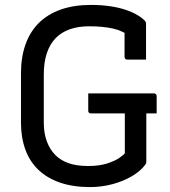

<svg xmlns="http://www.w3.org/2000/svg" viewBox="-20 -740 690 780"><path d="M338.5 -360.7H605.4Q608.4 -360.7 610.9 -359.2Q613.4 -357.7 614.9 -355.2Q616.4 -352.7 616.4 -349.7V-279.3H349.5Q346.5 -279.3 344.5 -280.1Q342.5 -280.9 341 -282.4Q339.5 -283.9 339 -285.9Q338.5 -287.9 338.5 -290.3Q338.5 -308.6 338.5 -325.5Q338.5 -342.4 338.5 -360.7ZM349.1 -720Q391.5 -720 426.7 -714.8Q461.9 -709.6 489.1 -700.6Q516.3 -691.6 536.3 -680Q556.3 -668.4 568.5 -655.7Q571.3 -652.8 572.3 -649.4Q573.3 -646 573.3 -642.3Q573.3 -621 573.3 -596.1Q573.3 -571.2 573.3 -546.3Q573.3 -521.5 573.3 -497.9Q554.2 -497.9 535.2 -497.9Q516.1 -497.9 497 -497.9Q492 -497.9 489 -500.9Q486 -503.9 486 -508.9Q486 -528.7 486 -549Q486 -569.3 486 -590.9Q486 -612.4 486 -635.8L511.1 -588.9Q482 -614 440.8 -623.6Q399.6 -633.2 342.3 -633.2Q298.7 -633.2 264.5 -621.4Q230.2 -609.6 206.5 -585.5Q182.9 -561.3 170.4 -524.4Q157.9 -487.4 157.9 -436.4V-241.9Q157.9 -198.5 170.4 -165.3Q182.9 -132 205.7 -109.2Q226.1 -88.8 258.4 -77.2Q290.7 -65.6 339 -65.6Q382.7 -65.6 414.4 -75.7Q446.1 -85.8 464.7 -98.5Q483.3 -111.3 487.1 -117.5Q487.1 -154.4 487.1 -185.3Q487.1 -216.3 487.1 -247.1Q487.1 -278 487.1 -312.6H578.8L574.4 -295.4Q574.4 -239.1 574.4 -190.8Q574.4 -142.4 574.4 -85.3Q574.4 -80.1 573.4 -77Q572.4 -73.9 569 -69.4Q549.4 -43.7 514.5 -23.4Q479.6 -3.2 435.9 8.4Q392.2 20 346 20Q275.8 20 223.1 1.6Q170.4 -16.8 135.2 -50.9Q100 -84.9 82.6 -133.6Q65.2 -182.2 65.2 -242.3V-441.4Q65.2 -507.1 83.4 -558.8Q101.6 -610.6 137.5 -646.4Q173.5 -682.2 226.6 -701.1Q279.8 -720 349.1 -720Z"/></svg>

Font: Recursive Sans Linear Light
Style: Regular
Weight: 300
Version: Version 1.085